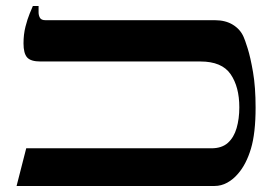

<svg xmlns="http://www.w3.org/2000/svg" viewBox="-20 -617 913 637"><path d="M35 0 67 -125H681Q716 -125 736 -143Q756 -161 765 -192Q774 -223 774 -261Q774 -329 745 -371Q716 -413 645 -413H114Q82 -413 70 -426.5Q58 -440 58 -473Q58 -503 64.5 -528.5Q71 -554 78.5 -572Q86 -590 89 -597H108V-576Q108 -566 112.5 -558Q117 -550 131 -550H693Q728 -550 752.5 -535Q777 -520 788 -495Q792 -487 801.5 -457Q811 -427 819.5 -377.5Q828 -328 828 -260Q828 -175 812.5 -123.5Q797 -72 770 -41Q754 -22 734 -11Q714 0 692 0Z"/></svg>

Font: Frank Ruhl Libre Medium
Style: Regular
Weight: 500
Designer: Yanek Iontef
Foundry: Fontef
Version: Version 6.004